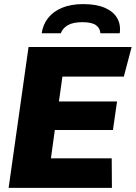

<svg xmlns="http://www.w3.org/2000/svg" viewBox="-20 -915 661 935"><path d="M22 0 119 -686H621L583 -542H284L267 -421H550L530 -282H247L228 -144H524L525 0ZM183 -753Q189 -795 214 -827Q239 -859 282 -877Q325 -895 385 -895Q449 -895 490.5 -877Q532 -859 550.5 -827Q569 -795 563 -753H469Q467 -779 446.5 -793Q426 -807 381 -807Q337 -807 311.5 -793Q286 -779 276 -753Z"/></svg>

Font: Chivo Medium ExtraBold
Style: Italic
Weight: 800
Italic angle: -8.05°
Version: Version 2.002